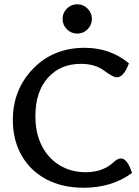

<svg xmlns="http://www.w3.org/2000/svg" viewBox="-20 -884 661 911"><path d="M377 6.8Q274.9 6.8 199.5 -33.4Q124 -73.7 82.5 -146.5Q41 -219.2 41 -314.9Q41 -458.5 137 -557.9Q232.9 -657.2 381.8 -657.2Q502.9 -657.2 591.8 -583.5Q567.4 -517.1 533.7 -517.1Q516.6 -517.1 473.6 -549.1Q430.7 -581.1 363.8 -581.1Q266.6 -581.1 207.3 -514.9Q147.9 -448.7 147.9 -333Q147.9 -251.5 178.7 -191.7Q209.5 -131.8 263.7 -99.4Q317.9 -66.9 386.7 -66.9Q469.2 -66.9 520.5 -115.7Q538.1 -132.3 553.7 -132.3Q584 -132.3 606.4 -63.5Q511.2 6.8 377 6.8ZM346.7 -724.6Q317.9 -724.6 297.4 -745.1Q276.9 -765.6 276.9 -794.4Q276.9 -822.8 297.4 -843.3Q317.9 -863.8 346.7 -863.8Q375 -863.8 395.5 -843.3Q416 -822.8 416 -794.4Q416 -765.6 395.5 -745.1Q375 -724.6 346.7 -724.6Z"/></svg>

Font: Bainsley
Style: Regular
Weight: 400
Designer: Paul James MIller
Foundry: High-Logic / Made with FontCreator
Version: Version 1.411;March 28, 2021;FontCreator 13.0.0.2683 64-bit